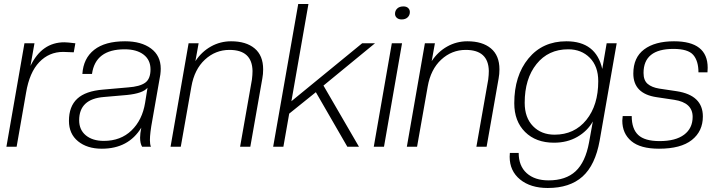

<svg xmlns="http://www.w3.org/2000/svg" viewBox="-20 -732 3582 958"><path d="M63 0H12L102 -516H152L132 -403Q189 -521 301 -521Q316 -521 356 -516L348 -471L295 -473Q225 -473 176 -422Q127 -371 110 -269Z M488 10Q415 10 369.5 -27Q324 -64 324 -129Q324 -201 365.5 -239.5Q407 -278 495 -285L620 -296Q677 -300 704 -319Q731 -338 731 -386Q731 -433 696.5 -459.5Q662 -486 602 -486Q456 -486 439 -363H391Q396 -441 450 -483.5Q504 -526 604 -526Q685 -526 733.5 -490Q782 -454 782 -389Q782 -376 780 -360L740 -132Q728 -68 728 -33Q728 -12 733 0H689Q679 -17 679 -45Q679 -66 685 -95Q621 10 488 10ZM498 -29Q582 -29 636 -81Q690 -133 704 -219L716 -294Q693 -266 613 -258L498 -248Q375 -238 375 -132Q375 -84 408.5 -56.5Q442 -29 498 -29Z M1229 0H1178L1237 -335Q1240 -359 1240 -378Q1238 -483 1125 -483Q1055 -483 1002.5 -434.5Q950 -386 935 -300L882 0H831L921 -516H971L955 -427Q986 -474 1032.5 -500Q1079 -526 1133 -526Q1208 -526 1250.5 -490.5Q1293 -455 1293 -386Q1293 -362 1289 -341Z M1771 0H1713L1556 -272L1423 -165L1394 0H1343L1468 -712H1519L1434 -227L1787 -516H1851L1594 -305Z M1896 0H1845L1935 -516H1986ZM1984 -635Q1969 -635 1960 -643Q1951 -651 1951 -663Q1951 -679 1962 -689.5Q1973 -700 1993 -700Q2008 -700 2016.5 -692Q2025 -684 2025 -672Q2025 -656 2014 -645.5Q2003 -635 1984 -635Z M2408 0H2357L2416 -335Q2419 -359 2419 -378Q2417 -483 2304 -483Q2234 -483 2181.5 -434.5Q2129 -386 2114 -300L2061 0H2010L2100 -516H2150L2134 -427Q2165 -474 2211.5 -500Q2258 -526 2312 -526Q2387 -526 2429.5 -490.5Q2472 -455 2472 -386Q2472 -362 2468 -341Z M2744 -20Q2654 -20 2600 -73.5Q2546 -127 2546 -217Q2546 -354 2616.5 -440Q2687 -526 2806 -526Q2954 -526 2985 -388L3007 -516H3057L2972 -30Q2950 92 2886.5 149Q2823 206 2713 206Q2627 206 2575 163.5Q2523 121 2523 50Q2523 37 2524 31H2568Q2568 96 2608 132Q2648 168 2717 168Q2803 168 2852 122.5Q2901 77 2919 -21L2938 -126Q2911 -78 2860.5 -49Q2810 -20 2744 -20ZM2747 -60Q2846 -60 2905.5 -133.5Q2965 -207 2965 -327Q2965 -401 2923 -443.5Q2881 -486 2815 -486Q2716 -486 2657 -412.5Q2598 -339 2598 -219Q2598 -145 2639.5 -102.5Q2681 -60 2747 -60Z M3268 10Q3175 10 3130 -28Q3085 -66 3085 -130Q3085 -137 3087 -153H3132Q3132 -89 3164.5 -58.5Q3197 -28 3271 -28Q3351 -28 3393.5 -60Q3436 -92 3436 -149Q3436 -220 3344 -234L3257 -247Q3140 -264 3140 -365Q3140 -445 3194 -485.5Q3248 -526 3343 -526Q3511 -526 3511 -394Q3511 -379 3510 -371H3465Q3465 -428 3439 -458Q3413 -488 3340 -488Q3191 -488 3191 -368Q3191 -331 3211.5 -313.5Q3232 -296 3269 -290L3356 -277Q3487 -257 3487 -151Q3487 -77 3432 -33.5Q3377 10 3268 10Z"/></svg>

Font: Creato Display Light
Style: Italic
Weight: 300
Italic angle: -10°
Version: Version 1.000